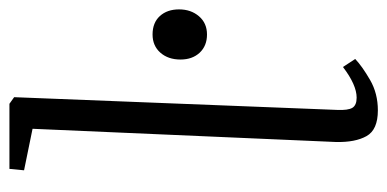

<svg xmlns="http://www.w3.org/2000/svg" viewBox="-227 -576 821 407"><g transform="rotate(-90 183.5 -372.5)"><path d="M114 -714 26 -732 29 -763H167L181 -753L154 -68Q153 -45 158.5 -36Q164 -27 180 -27Q207 -27 245 -56L262 -30Q246 -15 217.5 1.5Q189 18 153 18Q112 18 98.5 -6Q85 -30 86 -71ZM260.8 -400.4Q260.8 -426.5 275.3 -443Q289.9 -459.6 313.9 -459.6Q339 -459.6 353.1 -444Q367.1 -428.5 367.1 -403.4Q367.1 -378.3 352.6 -361.3Q338 -344.2 313.9 -344.2Q289.9 -344.2 275.3 -359.7Q260.8 -375.3 260.8 -400.4Z"/></g></svg>

Font: Literata 36pt Light
Style: Italic
Weight: 300
Italic angle: -2°
Designer: Latin by Veronika Burian and Jose Scaglione. Greek by Irene Vlachou. Cyrillic by Vera Evstafieva
Foundry: TypeTogether
Version: Version 3.002